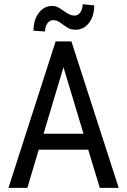

<svg xmlns="http://www.w3.org/2000/svg" viewBox="-20 -912 616 932"><path d="M191.4 -262.7H385.3L288.1 -585.9ZM408.2 -185.5H168L112.8 0H21L250 -710.9H326.7L556.2 0H464.4ZM437.5 -885.7Q437.5 -834.5 412.1 -801Q386.7 -767.6 346.7 -767.6Q329.6 -767.6 317.4 -772.7Q305.2 -777.8 285.6 -792.7Q266.1 -807.6 257.3 -810.8Q248.5 -814 237.3 -814Q220.7 -814 209.7 -798.3Q198.7 -782.7 198.7 -759.3L142.6 -762.7Q142.6 -815.9 168.5 -849.6Q194.3 -883.3 232.9 -883.3Q247.6 -883.3 259.3 -877.7Q271 -872.1 288.8 -859.4Q306.6 -846.7 317.9 -841.6Q329.1 -836.4 342.3 -836.4Q358.9 -836.4 370.1 -852.3Q381.3 -868.2 381.3 -891.6Z"/></svg>

Font: MAUL Condensed
Style: Condensed Regular
Weight: 400
Designer: MAUL
Version: Version 1.0; 2020; ttfautohint (v1.8.3)